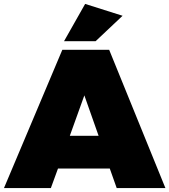

<svg xmlns="http://www.w3.org/2000/svg" viewBox="-30 -954 859 974"><path d="M-9.8 0 286.1 -701.2H523.9L809.1 0H562L526.9 -99.1H264.2L228 0ZM294.9 -745.1 401.9 -934.1 591.8 -874 455.1 -745.1ZM324.2 -265.1H470.2L397.9 -470.2Z"/></svg>

Font: Trueno Black
Style: Regular
Weight: 900
Designer: Julieta Ulanovsky
Foundry: Julieta Ulanovsky
Version: Version 3.001b | FøM Fix